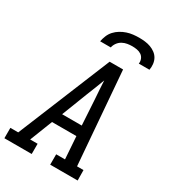

<svg xmlns="http://www.w3.org/2000/svg" viewBox="-235 -1071 1060 1187"><g transform="rotate(30 295.0 -477.5)"><path d="M-10 0V-74H46L317 -735H413L466 -74H512L513 0H317V-74H380L369 -234H195L132 -73H185V0ZM225 -307H365L354 -490Q351 -522 349.5 -554Q348 -586 346 -618Q334 -586 321.5 -554Q309 -522 296 -490ZM203 -815Q207 -836 215.5 -857Q224 -878 239.5 -895Q255 -912 275 -924Q295 -936 316 -943Q337 -950 359 -952.5Q381 -955 402 -955Q423 -955 444 -952.5Q465 -950 484 -943Q503 -936 519 -924Q535 -912 544.5 -895Q554 -878 556.5 -857Q559 -836 555 -815H479Q482 -832 475.5 -848Q469 -864 455.5 -873Q442 -882 425 -885Q408 -888 391 -888Q374 -888 356 -885Q338 -882 321.5 -873Q305 -864 293.5 -848Q282 -832 279 -815Z"/></g></svg>

Font: Iosevka Plex Etoile
Style: Italic
Weight: 400
Italic angle: -9°
Designer: Belleve Invis
Foundry: Belleve Invis
Version: Version 25.1.1; ttfautohint (v1.8.4)